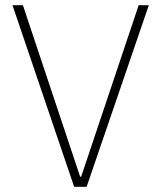

<svg xmlns="http://www.w3.org/2000/svg" viewBox="-20 -718 620 738"><path d="M265 0 28 -698H68L288 -39H292L513 -698H552L313 0Z"/></svg>

Font: IBM Plex Sans Hebrew ExtLt
Style: Regular
Weight: 200
Designer: Mike Abbink, Paul van der Laan, Pieter van Rosmalen, Yanek Iontef
Foundry: Bold Monday
Version: Version 1.3